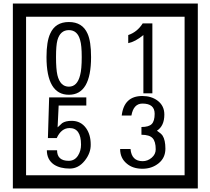

<svg xmlns="http://www.w3.org/2000/svg" viewBox="-20 -980 1195 1090"><path d="M1103 90H53V-960H1103ZM1028 15V-885H128V15ZM497 -656Q497 -442 371 -442Q244 -442 244 -656Q244 -744 265 -789Q294 -855 371 -855Q448 -855 477 -789Q497 -745 497 -656ZM444 -656Q444 -723 435 -752Q420 -809 371 -809Q322 -809 306 -752Q298 -723 298 -656Q298 -587 306 -553Q322 -488 371 -488Q419 -488 435 -554Q444 -587 444 -656ZM845 -450H794V-781Q748 -743 708 -735V-781Q759 -798 790 -847H845ZM495 -160Q496 -111 460.5 -67Q425 -23 376 -23Q321 -23 286 -46Q246 -74 246 -127H304Q304 -67 370 -67Q404 -67 423 -97Q440 -124 440 -159Q440 -253 375 -253Q328 -253 302 -196H252L259 -427H470V-381H313L307 -257Q320 -269 333 -281Q352 -294 387 -294Q439 -294 469 -252Q495 -215 495 -160ZM919 -136Q919 -84 880.5 -53Q842 -22 789 -22Q734 -22 700 -51Q662 -82 662 -134H721Q727 -65 790 -65Q818 -65 841 -84.5Q864 -104 864 -132Q864 -177 846 -196Q828 -215 783 -215V-259Q825 -259 841.5 -276Q858 -293 858 -334Q858 -392 789 -392Q738 -392 726 -324H671Q684 -435 788 -435Q839 -435 874 -409Q913 -380 913 -330Q913 -265 871 -238Q895 -222 903 -210Q919 -185 919 -136Z"/></svg>

Font: Unicode BMP Fallback SIL
Style: Regular
Weight: 400
Foundry: NRSI, SIL International
Version: Version 5.1 Based on Unicode 5.1